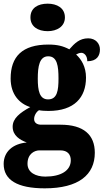

<svg xmlns="http://www.w3.org/2000/svg" viewBox="-33 -793 565 1047"><path d="M227 -623C277 -623 321 -648 321 -698C321 -750 277 -773 227 -773C174 -773 133 -750 133 -698C133 -648 174 -623 227 -623ZM211 234C396 234 484 160 484 40C484 -58 423 -113 297 -113H191C171 -113 153 -122 153 -144C153 -165 168 -186 180 -192C191 -189 219 -188 231 -188C373 -188 436 -262 436 -370C436 -429 411 -469 382 -496C389 -499 398 -505 411 -505C423 -505 443 -493 443 -459C495 -459 512 -489 512 -523C512 -555 489 -584 448 -584C401 -584 374 -557 345 -524C311 -542 279 -550 231 -550C88 -550 25 -484 25 -365C25 -279 72 -228 132 -209C75 -178 36 -147 36 -102C36 -53 76 -30 113 -16C36 -9 -13 35 -13 101C-13 188 61 234 211 234ZM229 -251C182 -251 173 -300 173 -364C173 -431 182 -486 230 -486C279 -486 286 -433 286 -365C286 -299 279 -251 229 -251ZM214 170C162 170 117 148 117 100C117 44 157 27 182 27H296C336 27 353 50 353 81C353 137 300 170 214 170Z"/></svg>

Font: Noto Serif Bengali Condensed Black
Style: Regular
Weight: 900
Width: 3
Designer: Juan Bruce, Universal Thirst, Indian Type Foundry and the Monotype Design Team.
Foundry: Monotype Imaging Inc.
Version: Version 2.003